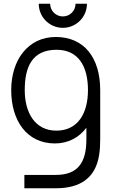

<svg xmlns="http://www.w3.org/2000/svg" viewBox="-20 -753 632 1028"><path d="M274 15C346 15 404 -17.5 442.5 -69V-8.5C443 118.5 396 183.5 279 183.5H110.5V255H279C411 255 491 199 510.5 78.5C515 51 516.5 23.5 516.5 -7.5V-270.5C516.5 -444 430.5 -555 278.5 -555C130 -555 40 -431.5 40 -270.5C40 -108.5 122.5 15 274 15ZM112.5 -270.5C112.5 -392.5 150.5 -486.5 283 -486.5C400 -486.5 451 -397.5 451 -270.5C451 -145.5 396.5 -53.5 281.5 -53.5C169 -53.5 112.5 -147.5 112.5 -270.5ZM187.5 -733C187.5 -661.5 245 -604 316.5 -604C388 -604 445.5 -661.5 445.5 -733H384.5C384.5 -695.5 354.5 -665 316.5 -665C279 -665 248.5 -695.5 248.5 -733Z"/></svg>

Font: Eudonet
Style: Regular
Weight: 400
Designer: Mikhail Sharanda
Foundry: Mikhail Sharanda
Version: Version 4.503;Glyphs 3.1.2 (3151)